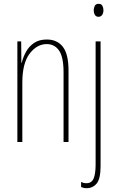

<svg xmlns="http://www.w3.org/2000/svg" viewBox="-20 -744 624 1006"><path d="M225 -537Q280 -537 309.5 -498.5Q339 -460 339 -375V0H313V-365Q313 -445 289.5 -479Q266 -513 225 -513Q173 -513 135 -462.5Q97 -412 97 -311V0H71V-527H91L92 -415H94Q101 -445 116.5 -473Q132 -501 158.5 -519Q185 -537 225 -537ZM471 -690Q471 -702 476.5 -713Q482 -724 497 -724Q511 -724 516.5 -713.5Q522 -703 522 -691Q522 -675 515 -665.5Q508 -656 496 -656Q483 -656 477 -666.5Q471 -677 471 -690ZM434 242Q424 242 417 240Q410 238 405 236V209Q417 216 433 216Q460 216 470.5 191.5Q481 167 481 117V-527H507V125Q507 193 486.5 217.5Q466 242 434 242Z"/></svg>

Font: Noto Sans ExtraCondensed Thin
Style: Regular
Weight: 100
Width: 2
Designer: Monotype Design Team
Foundry: Monotype Imaging Inc.
Version: Version 2.013; ttfautohint (v1.8.4.7-5d5b)